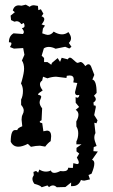

<svg xmlns="http://www.w3.org/2000/svg" viewBox="-20 -621 484 821"><path d="M25.9 -15.1Q25.9 -64.9 44.4 -64.9H54.2Q54.2 -73.2 75.2 -81.1L72.3 -109.4Q72.3 -123.5 76.9 -131.8Q81.5 -140.1 81.5 -148.4Q81.5 -159.7 70.3 -172.4V-195.3Q78.1 -210.4 78.1 -232.4Q78.1 -250 69.8 -264.2L73.2 -274.9Q83 -310.1 83 -326.7Q83 -348.6 73.7 -362.3L84.5 -386.7L79.1 -415.5L39.6 -413.1L22.5 -419.9Q28.8 -429.2 28.8 -435.1Q28.8 -439.9 23.4 -439.9L18.1 -440.4Q18.1 -467.3 38.1 -478.5L77.6 -475.6Q82 -479 82 -483.9Q82 -489.7 73.7 -501Q85 -502 85 -510.3Q85 -516.6 81.5 -522.9L71.3 -517.6Q63 -530.3 50.8 -530.3L41.5 -528.3L27.3 -535.2L25.4 -554.2L43.5 -568.8L34.7 -576.2Q40.5 -598.1 60.5 -598.1L72.3 -596.7L90.3 -601.1L106.9 -591.8Q113.8 -598.6 125 -598.6L142.1 -595.7L144 -577.6L154.8 -581.5L165.5 -562.5L157.7 -551.3Q169.4 -547.4 169.4 -539.1Q169.4 -530.3 157.7 -516.6L172.4 -511.7L163.6 -499L160.6 -478.5Q178.7 -471.7 184.1 -471.7Q199.2 -471.7 209.5 -485.8Q228.5 -474.1 245.1 -474.1Q259.8 -474.1 272.5 -483.9Q283.7 -468.3 283.7 -457.5Q283.7 -446.3 274.4 -437.5L285.6 -420.9L276.4 -413.6L258.8 -420.9L217.8 -412.6Q202.6 -420.4 188.5 -420.4Q176.8 -420.4 167.5 -414.1L158.2 -382.8L168.5 -373V-355.5H183.1L199.2 -344.2L202.1 -352.1L226.6 -372.6L236.8 -356.4L243.7 -374L270 -367.2Q273.4 -374.5 279.3 -374.5Q282.7 -374.5 287.1 -371.1Q291.5 -367.7 296.1 -363.3Q300.8 -358.9 304.9 -355.5Q309.1 -352.1 312.5 -352.1L324.2 -356Q333 -356 344.7 -338.4Q352.5 -346.2 358.4 -346.2Q365.2 -346.2 369.6 -336.4L383.3 -300.8L375 -280.8Q393.1 -277.3 393.1 -223.6L381.8 -211.4Q389.6 -203.6 389.6 -196.8Q389.6 -189 379.4 -182.6L381.3 -169.4L385.3 -170.4Q389.6 -170.4 389.6 -162.1L382.8 -128.9L397 -106.4L392.6 -93.8L383.3 -96.2L388.2 -51.8Q383.3 -43.9 383.3 -31.7Q383.3 -21.5 393.1 3.4L380.9 7.8L379.4 25.4L398.4 26.9L373.5 62.5Q383.3 64.9 383.3 78.6Q383.3 93.3 371.6 121.6L358.4 127.4L364.7 146L340.8 151.4Q332.5 151.4 326.2 148.4Q316.4 174.8 290.5 174.8H283.7L284.2 159.2L259.8 178.7L222.7 179.7Q214.8 171.9 206.5 171.9Q198.2 171.9 189.5 179.2L183.1 171.9L158.2 179.7Q153.3 171.9 127 165Q118.7 153.8 118.7 144Q118.7 136.2 124.5 127.9L123 114.3L134.3 109.9L143.1 117.2L148.4 104Q162.1 112.8 176.3 112.8Q188 112.8 197.3 107.9Q200.7 118.2 212.4 118.2Q222.7 118.2 237.8 110.4L250 111.3Q271 111.3 271.5 96.2L291.5 97.2L293.5 76.7L309.6 80.6Q316.9 80.6 316.9 73.7Q316.9 66.9 308.6 52.7L318.8 35.6L307.1 26.4V11.2L328.6 -3.9H306.6V-16.1Q314.5 -31.2 314.5 -50.8Q314.5 -67.9 306.6 -80.1L306.2 -101.6Q315.4 -118.2 315.4 -130.4Q315.4 -144 303.7 -151.4L318.4 -163.6L303.7 -181.6L303.2 -205.6L310.5 -203.1Q317.4 -203.1 319.3 -215.3L311.5 -213.9Q300.8 -213.9 300.8 -227.1L310.5 -266.1L293.5 -268.6L295.4 -281.2Q295.4 -298.3 277.8 -298.3L265.6 -296.9L264.2 -287.6L220.2 -293Q203.1 -293 182.6 -286.1L164.1 -293L160.2 -276.4Q150.9 -270.5 150.9 -260.7Q150.9 -249.5 162.6 -234.4Q142.6 -221.7 142.6 -217.3Q142.6 -215.8 144.8 -215.3Q147 -214.8 149.4 -214.1Q151.9 -213.4 154.1 -211.9Q156.2 -210.4 156.2 -207.5Q156.2 -203.1 152.8 -196.3Q149.4 -189.5 149.4 -183.1Q149.4 -171.4 160.2 -157.7L157.7 -106.9Q149.9 -103.5 149.9 -100.1Q149.9 -96.2 160.6 -94.2L165.5 -59.6L180.7 -62.5Q198.7 -62.5 198.7 -37.6L196.8 -17.6Q184.1 -8.8 173.3 5.9L150.9 2Q142.6 2 132.8 3.2Q123 4.4 112.3 6.8L99.1 -5.9Q75.2 6.3 58.6 6.3Q36.1 6.3 25.9 -15.1Z"/></svg>

Font: Truetypewriter PolyglOTT
Style: Regular
Weight: 400
Designer: Sergey Beatoff a.k.a. Sam_T
Version: Version 3.76